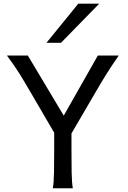

<svg xmlns="http://www.w3.org/2000/svg" viewBox="-20 -1011 685 1031"><path d="M129.4 -712.9 322.3 -390.1 505.4 -712.9H617.7Q596.2 -682.1 579.6 -657Q563 -631.8 549.1 -609.4Q535.2 -586.9 522.2 -565.4Q509.3 -543.9 495.6 -520L363.8 -294.4V-212.4Q363.8 -140.1 364.7 -84.7Q365.7 -29.3 371.1 0H263.7Q269 -29.3 270 -84.7Q271 -140.1 271 -212.4V-298.3L141.6 -520Q127.4 -543.9 114 -566.9Q100.6 -589.8 85.9 -613.3Q71.3 -636.7 54.4 -661.1Q37.6 -685.5 17.1 -712.9ZM512.7 -991.2 307.6 -781.2H229.5L400.4 -991.2Z"/></svg>

Font: Andika FrenchTight
Style: Regular
Weight: 400
Designer: Victor Gaultney, Annie Olsen, Julie Remington, Don Collingsworth, Eric Hays, Becca Hirsbrunner
Foundry: SIL International
Version: Version 5.000 ; Dig1 Dig4Opn Dig7 LnSpcTght